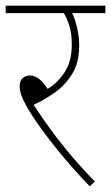

<svg xmlns="http://www.w3.org/2000/svg" viewBox="-20 -642 390 674"><path d="M313 -5 295 12Q243 -42 199 -95Q155 -148 122 -194Q89 -240 72 -271Q59 -295 54 -310.5Q49 -326 49 -340Q49 -358 59.5 -367.5Q70 -377 85 -377Q118 -377 147 -330Q183 -351 207.5 -389.5Q232 -428 232 -484Q232 -526 223 -553Q214 -580 204 -596H0V-622H350V-596H233Q244 -575 251 -543Q258 -511 258 -482Q258 -423 234 -383.5Q210 -344 173.5 -318Q137 -292 98 -274Q127 -229 162.5 -181Q198 -133 237 -87.5Q276 -42 313 -5Z"/></svg>

Font: Noto Sans SemiCondensed Thin
Style: Italic
Weight: 100
Width: 4
Italic angle: -12°
Designer: Monotype Design Team
Foundry: Monotype Imaging Inc.
Version: Version 2.013; ttfautohint (v1.8.4.7-5d5b)